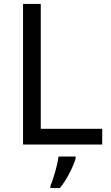

<svg xmlns="http://www.w3.org/2000/svg" viewBox="-20 -734 564 975"><path d="M97 0H499V-80H187V-714H97ZM364 70V61H277C272 104 251 176 236 209V221H284C320 178 355 106 364 70Z"/></svg>

Font: Noto Sans Caucasian Albanian
Style: Regular
Weight: 400
Designer: Monotype Design Team
Foundry: Monotype Imaging Inc.
Version: Version 2.005